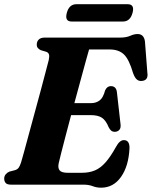

<svg xmlns="http://www.w3.org/2000/svg" viewBox="-20 -879 722 914"><path d="M377.5 0H32.5Q13.5 0 6.8 -8.2Q0 -16.5 0 -28.5Q0 -40.5 7 -49Q14 -57.5 24.5 -62L51.5 -69Q63 -72.5 69 -80.8Q75 -89 80.5 -106.5Q85 -121 94.8 -157Q104.5 -193 117.8 -241.8Q131 -290.5 145.5 -343.8Q160 -397 173.5 -447Q187 -497 197 -535.8Q207 -574.5 212 -593Q216 -611.5 213 -620.2Q210 -629 200 -632.5L174.5 -640Q166.5 -643.5 160.8 -649.8Q155 -656 155 -666.5Q155 -681.5 164.5 -690.8Q174 -700 192.5 -700H550.5Q581 -700 599.8 -708.5Q618.5 -717 635 -717Q665 -717 670 -682L681.5 -533Q687 -498 658 -494Q643.5 -491.5 632.8 -499.5Q622 -507.5 613.5 -531Q594.5 -596.5 569.8 -620Q545 -643.5 502.5 -643.5H404Q398.5 -625 387.8 -585.8Q377 -546.5 363 -494.8Q349 -443 334 -388H413.5Q436.5 -388 453.8 -400.5Q471 -413 480.5 -449Q490 -469 507.5 -469Q533 -469 536.5 -440.5L553.5 -290.5Q556.5 -270.5 548.5 -261.2Q540.5 -252 527 -251.5Q516 -251.5 509.2 -257.2Q502.5 -263 497.5 -273Q484 -306 465.2 -318.5Q446.5 -331 411.5 -331H318.5Q304.5 -278.5 292.2 -231.5Q280 -184.5 271.2 -150.2Q262.5 -116 259.5 -102.5Q254.5 -79.5 263.8 -68Q273 -56.5 302 -56.5H370.5Q405 -56.5 431.8 -67.8Q458.5 -79 482.2 -105.8Q506 -132.5 532 -179.5Q549.5 -212 569.5 -212Q597 -212 596.5 -174Q592.5 -88.5 556.2 -37Q520 14.5 461 14.5Q440 14.5 421.2 7.2Q402.5 0 377.5 0ZM298 -817.5Q309 -859 344 -859H587.5Q622 -859 611 -818Q600 -776.5 565 -776.5H321.5Q287 -776.5 298 -817.5Z"/></svg>

Font: Fraunces 72pt S050
Style: Bold Italic
Weight: 700
Italic angle: -16°
Version: Version 1.000; ttfautohint (v1.8.3)